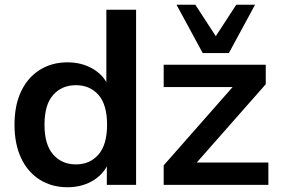

<svg xmlns="http://www.w3.org/2000/svg" viewBox="-20 -777 1186 807"><path d="M264 10Q198 10 147.5 -21.5Q97 -53 69 -112Q41 -171 41 -253Q41 -335 69 -393.5Q97 -452 147.5 -483.5Q198 -515 264 -515Q327 -515 375.5 -484.5Q424 -454 440 -402H427V-736H552V0H429V-107H441Q425 -53 376.5 -21.5Q328 10 264 10ZM299 -86Q358 -86 394 -127.5Q430 -169 430 -253Q430 -337 394 -378Q358 -419 299 -419Q240 -419 203.5 -378Q167 -337 167 -253Q167 -169 203.5 -127.5Q240 -86 299 -86ZM668 0V-82L984 -441V-411H668V-505H1097V-423L778 -61L777 -94H1108V0ZM832 -554 722 -757H801L887 -625L973 -757H1052L942 -554Z"/></svg>

Font: Mulish ExtraLight
Style: Regular
Weight: 200
Designer: Vernon Adams
Foundry: Vernon Adams
Version: Version 3.603